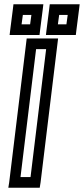

<svg xmlns="http://www.w3.org/2000/svg" viewBox="-20 -854 393 899"><path d="M170 0 249 -649 252 -674H227H130H105L102 -649L23 0L19 25H44H141H166L170 0ZM123 -25H76L149 -624H196L123 -25ZM168 -715 180 -809 183 -834H158H68H43L40 -809L28 -715L25 -690H50H140H165L168 -715ZM121 -740H81L87 -784H127L121 -740ZM338 -715 350 -809 353 -834H328H238H213L210 -809L198 -715L195 -690H220H310H335L338 -715ZM291 -740H251L257 -784H297L291 -740Z"/></svg>

Font: Gamestation Display Outline
Style: Italic
Weight: 400
Designer: Jonas Hecksher
Foundry: Jonas Hecksher, Playtypeª, e-types AS
Version: Version 1.003